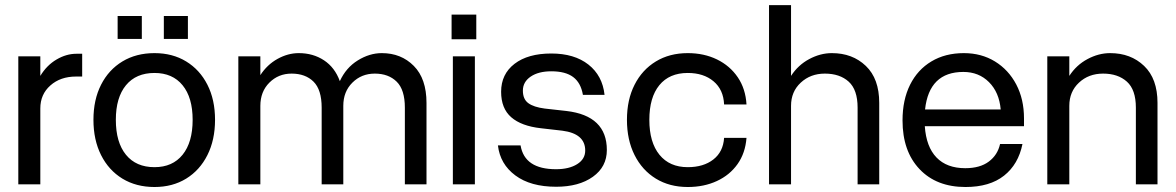

<svg xmlns="http://www.w3.org/2000/svg" viewBox="-20 -720 4592 750"><path d="M51.5 -500H137.5V-423.5Q162.5 -465 200.8 -487.5Q239 -510 278.5 -510H301V-421H277Q216 -421 176.8 -386.2Q137.5 -351.5 137.5 -296.5V0H51.5Z M620 -657.5H714V-568H620ZM439.5 -657.5H534V-568H439.5ZM345 -252Q345 -330.5 374.8 -389Q404.5 -447.5 458.2 -480Q512 -512.5 583.5 -512.5Q654 -512.5 707.2 -480Q760.5 -447.5 790.2 -389Q820 -330.5 820 -252Q820 -173.5 790.2 -114.2Q760.5 -55 707.2 -22.2Q654 10.5 583.5 10.5Q512 10.5 458.2 -22.2Q404.5 -55 374.8 -114.2Q345 -173.5 345 -252ZM732.5 -252Q732.5 -339 693.2 -387Q654 -435 583.5 -435Q511.5 -435 472 -387Q432.5 -339 432.5 -252Q432.5 -164 472 -115.5Q511.5 -67 583.5 -67Q654 -67 693.2 -115.5Q732.5 -164 732.5 -252Z M1236.5 -299.5Q1236.5 -369.5 1204.8 -401Q1173 -432.5 1119 -432.5Q1067.5 -432.5 1032.2 -397.2Q997 -362 997 -306.5V0H911V-500H997V-426.5Q1023.5 -467.5 1064.2 -490Q1105 -512.5 1147 -512.5Q1203 -512.5 1245.5 -484.5Q1288 -456.5 1307.5 -403Q1331.5 -455.5 1377.5 -484Q1423.5 -512.5 1471.5 -512.5Q1547 -512.5 1596.5 -462.5Q1646 -412.5 1646 -318V0H1561.5V-299.5Q1561.5 -369.5 1529.5 -401Q1497.5 -432.5 1444 -432.5Q1392 -432.5 1356.5 -397.2Q1321 -362 1321 -306.5V0H1236.5Z M1744 -663H1840.5V-566.5H1744ZM1749 -500H1835V0H1749Z M2176.5 -209.5 2093.5 -219Q2016.5 -227.5 1977 -262Q1937.5 -296.5 1937.5 -361.5Q1937.5 -430.5 1990 -470.8Q2042.5 -511 2133.5 -511Q2223.5 -511 2278.5 -467.8Q2333.5 -424.5 2341.5 -349.5H2257Q2249 -396.5 2219 -419Q2189 -441.5 2133.5 -441.5Q2083.5 -441.5 2053 -420.8Q2022.5 -400 2022.5 -366Q2022.5 -332.5 2043.8 -317Q2065 -301.5 2107.5 -296L2192.5 -286.5Q2350.5 -268 2350.5 -134Q2350.5 -68.5 2296 -29.5Q2241.5 9.5 2152.5 9.5Q2052.5 9.5 1993 -34.8Q1933.5 -79 1925 -152H2013.5Q2029 -59 2152 -59Q2203 -59 2234.5 -78.8Q2266 -98.5 2266 -132Q2266 -198 2176.5 -209.5Z M2429 -252Q2429 -330.5 2458.8 -389Q2488.5 -447.5 2542 -480Q2595.5 -512.5 2666.5 -512.5Q2730 -512.5 2780.8 -487.8Q2831.5 -463 2862 -418Q2892.5 -373 2896 -312H2808.5Q2806 -370 2767.2 -402.5Q2728.5 -435 2666.5 -435Q2594.5 -435 2555.5 -387.2Q2516.5 -339.5 2516.5 -252Q2516.5 -164 2556 -115.5Q2595.5 -67 2666.5 -67Q2728 -67 2766.5 -97Q2805 -127 2808.5 -181.5H2896Q2891.5 -122 2861 -79Q2830.5 -36 2780.2 -12.8Q2730 10.5 2666.5 10.5Q2595.5 10.5 2542 -22.2Q2488.5 -55 2458.8 -114.2Q2429 -173.5 2429 -252Z M3330 -299.5Q3330 -369.5 3295.2 -401Q3260.5 -432.5 3202 -432.5Q3146 -432.5 3108 -397.2Q3070 -362 3070 -306.5V0H2984V-700H3070V-423.5Q3097.5 -466 3141 -489.2Q3184.5 -512.5 3229.5 -512.5Q3310 -512.5 3362.2 -462.5Q3414.5 -412.5 3414.5 -318V0H3330Z M3505.5 -249.5Q3505.5 -330 3535 -389Q3564.5 -448 3618.5 -480.2Q3672.5 -512.5 3745 -512.5Q3813.5 -512.5 3866.5 -480Q3919.5 -447.5 3949.8 -390Q3980 -332.5 3980 -257.5V-227H3592.5Q3598 -146.5 3638.2 -104.8Q3678.5 -63 3750.5 -63Q3808 -63 3842.5 -88.8Q3877 -114.5 3886.5 -157.5H3974Q3958 -78 3902 -33.8Q3846 10.5 3751.5 10.5Q3638 10.5 3571.8 -59.5Q3505.5 -129.5 3505.5 -249.5ZM3743 -439Q3609.5 -439 3593.5 -292.5H3889Q3883 -359.5 3843.2 -399.2Q3803.5 -439 3743 -439Z M4417 -299.5Q4417 -369.5 4382 -401Q4347 -432.5 4289 -432.5Q4232.5 -432.5 4194.8 -397.2Q4157 -362 4157 -306.5V0H4071V-500H4157V-423.5Q4184.5 -466 4228 -489.2Q4271.5 -512.5 4316.5 -512.5Q4397 -512.5 4449.2 -462.5Q4501.5 -412.5 4501.5 -318V0H4417Z"/></svg>

Font: Overused Grotesk
Style: Regular
Weight: 450
Version: Version 0.004